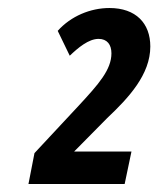

<svg xmlns="http://www.w3.org/2000/svg" viewBox="-20 -875 395 479"><path d="M51 -416H291L308 -497H165L247 -580C301 -631 355 -689 355 -759C355 -817 319 -855 253 -855C206 -855 157 -835 124 -798L154 -736C175 -756 201 -778 226 -778C247 -778 258 -764 258 -742C258 -701 226 -665 176 -611L66 -493Z"/></svg>

Font: Noto Sans ExtraCondensed
Style: Bold Italic
Weight: 700
Width: 2
Italic angle: -12°
Designer: Monotype Design Team
Foundry: Monotype Imaging Inc.
Version: Version 2.013